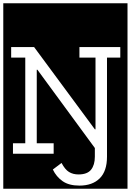

<svg xmlns="http://www.w3.org/2000/svg" viewBox="-32 -937 797 1170"><path d="M-12 213V-917H745V213ZM620 -586H701V-650H452V-586H550V-149H546L176 -650H36V-586H122V-64H47V0H295V-64H192V-512H196L546 -35V18Q546 68 523 97Q500 126 446 126Q413 126 388.5 111Q364 96 343 56L290 96Q311 140 349.5 167Q388 194 452 194Q531 194 575.5 150Q620 106 620 18Z"/></svg>

Font: Zilla Slab Highlight Regular
Style: Regular
Weight: 400
Designer: Typotheque Type Foundry
Foundry: Typotheque type foundry
Version: Version 1.1; 2017; ttfautohint (v1.6)